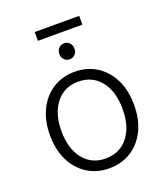

<svg xmlns="http://www.w3.org/2000/svg" viewBox="-146 -896 873 1006"><g transform="rotate(-20 290.5 -392.5)"><path d="M290 10Q222 10 169 -23.5Q116 -57 86 -117.5Q56 -178 56 -259Q56 -340 86 -400.5Q116 -461 169 -494.5Q222 -528 290 -528Q359 -528 412 -494.5Q465 -461 495 -400.5Q525 -340 525 -259Q525 -178 495.5 -117.5Q466 -57 413 -23.5Q360 10 290 10ZM290 -45Q369 -45 415 -103Q461 -161 461 -259Q461 -357 415 -415Q369 -473 290 -473Q212 -473 166 -414.5Q120 -356 120 -259Q120 -161 166 -103Q212 -45 290 -45ZM166 -746V-795H414V-746ZM290 -598Q272 -598 260 -610.5Q248 -623 248 -642Q248 -662 260 -674.5Q272 -687 290 -687Q308 -687 320 -674.5Q332 -662 332 -642Q332 -623 320 -610.5Q308 -598 290 -598Z"/></g></svg>

Font: Ubuntu Sans Light
Style: Regular
Weight: 300
Designer: Dalton Maag Ltd
Foundry: Dalton Maag Ltd
Version: Version 1.006; ttfautohint (v1.8.4.7-5d5b)